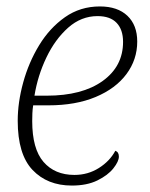

<svg xmlns="http://www.w3.org/2000/svg" viewBox="-20 -566 467 596"><path d="M203 10Q127 10 81 -38.5Q35 -87 35 -191Q35 -248 52 -310Q69 -372 101.5 -425.5Q134 -479 181.5 -512.5Q229 -546 290 -546Q345 -546 375.5 -517Q406 -488 406 -437Q406 -381 372.5 -336Q339 -291 277 -265Q215 -239 130 -239H83Q81 -227 80.5 -214Q80 -201 80 -190Q80 -104 115 -63.5Q150 -23 211 -23Q253 -23 287 -44.5Q321 -66 338 -98Q349 -94 349 -80Q349 -65 332 -43.5Q315 -22 282.5 -6Q250 10 203 10ZM87 -269H125Q235 -269 298.5 -314.5Q362 -360 362 -436Q362 -474 342 -495Q322 -516 283 -516Q232 -516 191.5 -480Q151 -444 124 -387.5Q97 -331 87 -269Z"/></svg>

Font: Noto Serif SemiCondensed ExtraLight
Style: Italic
Weight: 200
Width: 4
Italic angle: -12°
Designer: Monotype Design Team
Foundry: Monotype Imaging Inc.
Version: Version 2.013